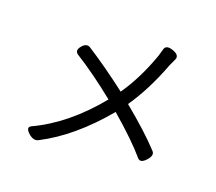

<svg xmlns="http://www.w3.org/2000/svg" viewBox="-127 -922 1254 1117"><g transform="rotate(20 500.0 -364.0)"><path d="M797 -698 777 -655Q713 -485 627 -360Q775 -238 854 -152Q874 -131 842 -96Q811 -62 791 -83Q718 -169 575 -292Q401 -83 211 15Q183 31 148 0Q114 -32 143 -46Q341 -138 511 -346Q372 -458 256 -530Q229 -548 255 -579Q281 -611 308 -593Q424 -519 562 -413Q642 -528 698 -686L710 -728Q718 -760 764 -744Q810 -728 797 -698Z"/></g></svg>

Font: Swei Gothic CJK TC Regular
Style: Regular
Weight: 400
Version: Version 2.129